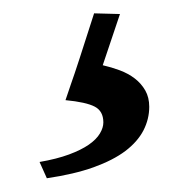

<svg xmlns="http://www.w3.org/2000/svg" viewBox="-20 -45 269 282"><path d="M199.2 111.8Q199.2 129.9 190.7 146.5Q182.1 163.1 164.1 176.8Q146 190.4 117.4 200.7Q88.9 210.9 48.8 216.8L38.1 192.9Q63.5 188.5 81.3 181.9Q99.1 175.3 110.4 167.5Q121.6 159.7 126.7 151.1Q131.8 142.6 131.8 134.8Q131.8 118.2 119.1 111.6Q106.4 105 76.2 102.1Q78.6 95.2 84 79.1Q88.9 65.4 96.9 40.8Q105 16.1 118.2 -25.4L156.2 -24.4L130.9 50.8Q143.6 53.7 156 58.3Q168.5 63 178 70.3Q187.5 77.6 193.4 87.9Q199.2 98.1 199.2 111.8Z"/></svg>

Font: Gentium Plus Eur
Style: Regular
Weight: 400
Designer: J. Victor Gaultney, Annie Olsen, Iska Routamaa, Becca Hirsbrunner
Foundry: SIL International
Version: Version 5.000